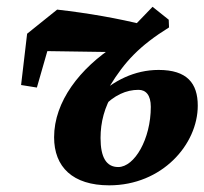

<svg xmlns="http://www.w3.org/2000/svg" viewBox="-20 -535 607 570"><path d="M304.3 15.2C460.9 15.2 567.1 -106 567.1 -221.3C567.1 -287.9 535.2 -327.4 451 -327.4C379.1 -327.4 316.6 -295.2 267.9 -248.6L283.2 -214.9C319.2 -253.3 355.3 -268.3 391.3 -268.3C413 -268.3 427.7 -252.8 427.7 -217.7C427.7 -122.2 379.3 -39.1 331 -39.1C296.1 -39.1 278.5 -67.2 278.5 -125.3C278.5 -171.8 289.9 -217.2 317 -260.5L305.8 -279.3C350.3 -351.9 393.7 -398.7 481.8 -453.6L480.9 -476.5L432.9 -514.8L322.8 -400.5C217 -332.2 140.6 -233.4 140.6 -127.5C140.6 -39.4 195.7 15.2 304.3 15.2ZM42.6 -282.6 89.5 -275.1 135.7 -436.1 77.2 -383.9 328.6 -380.2 413.9 -459.7C327.2 -481.2 242.6 -495.8 149.7 -506.5L60.5 -434.9L42.6 -282.6Z"/></svg>

Font: Source Serif Variable
Style: Italic
Weight: 389
Italic angle: -12°
Designer: Frank Grießhammer
Foundry: Adobe Systems Incorporated
Version: Version 3.001;hotconv 1.0.111;makeotfexe 2.5.65597